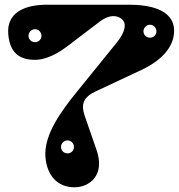

<svg xmlns="http://www.w3.org/2000/svg" viewBox="-20 -780 759 815"><path d="M473 -596 306 -390C242 -311 164 -207 173 -111C180 -38 221 15 296 15C360 15 427 -36 390 -143L340 -287C322 -339 335 -368 386 -392L580 -483C676 -528 719 -588 719 -649C719 -744 606 -760 527 -760H180C82 -760 8 -725 15 -636C22 -541 80 -526 129 -526C155 -526 202 -535 265 -583L403 -688C446 -721 478 -714 496 -700C518 -682 515 -647 473 -596ZM267 -129C251 -129 239 -141 239 -156C239 -171 251 -184 267 -184C282 -184 294 -171 294 -156C294 -141 282 -129 267 -129ZM617 -620C601 -620 589 -632 589 -647C589 -662 601 -675 617 -675C632 -675 644 -662 644 -647C644 -632 632 -620 617 -620ZM129 -601C113 -601 101 -613 101 -628C101 -643 113 -656 129 -656C144 -656 156 -643 156 -628C156 -613 144 -601 129 -601Z"/></svg>

Font: Pilowlava Atome
Style: Regular
Weight: 500
Designer: Anton Moglia, Jérémy Landes, Maksym Kobuzan (Cyrillic), Velvetyne Type Foundry
Foundry: Anton Moglia, Jérémy Landes, Velvetyne Type Foundry
Version: Version 1.002;Glyphs 3.3 (3303)